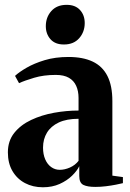

<svg xmlns="http://www.w3.org/2000/svg" viewBox="-20 -762 538 792"><path d="M157 10.5Q115.5 10.5 83 -6.8Q50.5 -24 31.5 -56.2Q12.5 -88.5 12.5 -133.5Q12.5 -181 39 -214Q65.5 -247 108.5 -267.2Q151.5 -287.5 202.8 -296.8Q254 -306 304 -306V-358Q304 -386.5 294.2 -408Q284.5 -429.5 264 -441.2Q243.5 -453 210 -453Q160 -453 120.8 -441.2Q81.5 -429.5 58.5 -419L42 -449Q58.5 -464.5 89.5 -482.5Q120.5 -500.5 164.2 -513.8Q208 -527 262.5 -527Q322 -527 362.2 -508Q402.5 -489 423 -448.8Q443.5 -408.5 443.5 -345V-37.5L487 -31.5V-6.5Q476.5 -4 458 -0.2Q439.5 3.5 417.5 6.2Q395.5 9 373 9Q341 9 324 0.8Q307 -7.5 307 -36V-76.5Q298 -57.5 277.2 -37.2Q256.5 -17 226 -3.2Q195.5 10.5 157 10.5ZM226.5 -61.5Q247 -61.5 268.5 -71Q290 -80.5 304 -98.5V-272Q255 -272 222.5 -256.8Q190 -241.5 173.8 -214.8Q157.5 -188 157.5 -153Q157.5 -125.5 166.5 -104.8Q175.5 -84 191.2 -72.8Q207 -61.5 226.5 -61.5ZM243 -578.5Q207.5 -578.5 188.2 -600.2Q169 -622 169 -654Q169 -691 191.8 -716.5Q214.5 -742 254.5 -742H255.5Q290.5 -742 310 -720.8Q329.5 -699.5 329.5 -667Q329.5 -630.5 306.8 -604.5Q284 -578.5 244 -578.5Z"/></svg>

Font: Merriweather 120pt
Style: Bold
Weight: 700
Designer: Eben Sorkin
Foundry: Eben Sorkin
Version: Version 2.100